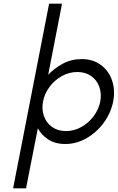

<svg xmlns="http://www.w3.org/2000/svg" viewBox="-20 -770 638 1040"><path d="M246 -750H316L241 -365Q275 -401 321 -425.5Q367 -450 423 -450Q483 -450 526 -418.5Q569 -387 587 -334Q605 -281 593 -220Q581 -159 542.5 -106Q504 -53 449 -21.5Q394 10 334 10Q278 10 240.5 -15Q203 -40 185 -75L121 250H51ZM523 -220Q531 -262 518 -299Q505 -336 474 -358Q443 -380 399 -380Q355 -380 315 -358Q275 -336 248 -299Q221 -262 213 -220Q205 -178 218 -141Q231 -104 262.5 -82Q294 -60 337 -60Q381 -60 420.5 -82Q460 -104 487.5 -141Q515 -178 523 -220Z"/></svg>

Font: Teachers[wght] Italic
Style: Regular
Weight: 400
Designer: Alfredo Marco Pradil & Chank Diesel
Version: Version 1.000;Glyphs 3.1.2 (3151)